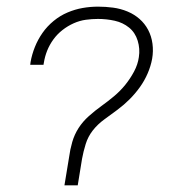

<svg xmlns="http://www.w3.org/2000/svg" viewBox="-20 -558 540 578"><path d="M174 0 188 -85Q191 -108 197.5 -130.5Q204 -153 216.5 -172.5Q229 -192 247.5 -208.5Q266 -225 285.5 -239Q305 -253 323.5 -268.5Q342 -284 357 -302.5Q372 -321 383.5 -342.5Q395 -364 398 -386Q402 -411 394.5 -435.5Q387 -460 368.5 -475Q350 -490 325.5 -495.5Q301 -501 275 -501Q257 -501 238.5 -498.5Q220 -496 202 -488Q184 -480 168 -467.5Q152 -455 140.5 -439Q129 -423 122 -405.5Q115 -388 112 -369Q112 -368 111.5 -366.5Q111 -365 111 -363H71Q71 -365 71.5 -367Q72 -369 72 -371Q76 -394 85 -416.5Q94 -439 108 -459Q122 -479 141.5 -495Q161 -511 183.5 -520.5Q206 -530 229 -534Q252 -538 275 -538Q298 -538 320.5 -535Q343 -532 363.5 -523.5Q384 -515 400 -501Q416 -487 426 -468Q436 -449 439 -426.5Q442 -404 438 -381Q434 -359 424.5 -337Q415 -315 401 -295.5Q387 -276 370 -259Q353 -242 333.5 -227.5Q314 -213 294 -198.5Q274 -184 259.5 -165.5Q245 -147 238 -124.5Q231 -102 227 -80L214 0Z"/></svg>

Font: Iosevka Curly XLtObl
Style: Regular
Weight: 200
Italic angle: -9°
Monospace: yes
Designer: Belleve Invis
Foundry: Belleve Invis
Version: Version 11.1.0; ttfautohint (v1.8.3)